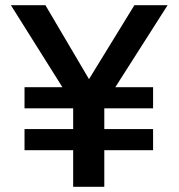

<svg xmlns="http://www.w3.org/2000/svg" viewBox="-20 -720 688 740"><path d="M262 0V-141H74.5V-222.5H262V-302.5H74.5V-384H220.5L22 -700H155L323 -415L498 -700H626L424.5 -384H570V-302.5H382V-222.5H570V-141H382V0Z"/></svg>

Font: Geologica Roman Medium
Style: Regular
Weight: 500
Designer: Sindre Bremnes, Frode Helland
Foundry: Monokrom Skriftforlag AS
Version: Version 1.010;gftools[0.9.28]